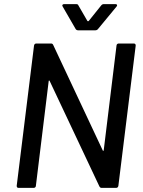

<svg xmlns="http://www.w3.org/2000/svg" viewBox="-20 -911 692 931"><path d="M555 -700H629Q638 -700 638 -690L554 -10Q552 0 543 0H472Q466 0 462 -7L221 -518Q220 -521 218 -520.5Q216 -520 216 -517L154 -10Q154 -6 151 -3Q148 0 144 0H70Q61 0 61 -10L145 -690Q147 -700 156 -700H228Q235 -700 238 -693L478 -182Q479 -179 481 -179.5Q483 -180 483 -183L545 -690Q545 -694 548 -697Q551 -700 555 -700ZM282 -884Q282 -887 284.5 -889Q287 -891 291 -891H350Q358 -891 360 -885L404 -809Q405 -808 407 -808Q409 -808 410 -809L471 -885Q476 -891 483 -891H541Q546 -891 547.5 -887Q549 -883 545 -879L455 -770Q450 -764 442 -764H359Q351 -764 347 -770L284 -879Q282 -883 282 -884Z"/></svg>

Font: Barlow Medium
Style: Italic
Weight: 500
Italic angle: -7°
Designer: Jeremy Tribby
Foundry: Tribby Type
Version: Version 1.408